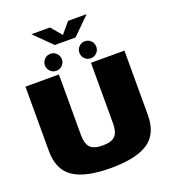

<svg xmlns="http://www.w3.org/2000/svg" viewBox="-171 -1103 1096 1232"><g transform="rotate(-20 377.0 -487.0)"><path d="M374 3.5Q546.5 3.5 629.2 -51.8Q712 -107 712 -236.5V-675H483.5V-260Q483.5 -202 459 -176.2Q434.5 -150.5 374 -150.5Q313.5 -150.5 289 -176.5Q264.5 -202.5 264.5 -260V-675H36V-236.5Q36 -107 118.8 -51.8Q201.5 3.5 374 3.5ZM258.5 -702.5Q282 -702.5 299 -719.5Q316 -736.5 316 -760.5Q316 -784.5 299 -801.5Q282 -818.5 258.5 -818.5Q234 -818.5 217 -801.5Q200 -784.5 200 -760.5Q200 -736.5 217 -719.5Q234 -702.5 258.5 -702.5ZM493 -702.5Q517.5 -702.5 534.2 -719.5Q551 -736.5 551 -760.5Q551 -784.5 534.2 -801.5Q517.5 -818.5 493 -818.5Q469.5 -818.5 452.5 -801.5Q435.5 -784.5 435.5 -760.5Q435.5 -736.5 452.2 -719.5Q469 -702.5 493 -702.5ZM304.5 -861.5H446L564 -978H437.5L375.5 -904.5L313.5 -978H187Z"/></g></svg>

Font: Anybody Thin Black
Style: Regular
Weight: 900
Version: Version 1.113;gftools[0.9.25]